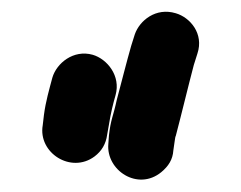

<svg xmlns="http://www.w3.org/2000/svg" viewBox="-20 -684 400 319"><path d="M248 -398C260 -408 267 -419 268 -434L270 -448C271 -453 271 -457 272 -458C281 -492 293 -542 302 -576L308 -595C319 -628 296 -655 272 -662C239 -672 212 -650 204 -627L198 -608C190 -580 182 -548 174 -518C168 -490 164 -486 161 -459L160 -445C156 -401 209 -366 248 -398ZM137 -424C149 -433 156 -445 158 -460L161 -477C164 -496 168 -512 172 -526C181 -558 158 -586 134 -593C102 -602 74 -579 67 -555C62 -536 56 -516 53 -493L51 -476C43 -430 98 -395 137 -424Z"/></svg>

Font: Electronic
Style: ExHv
Weight: 900
Version: Version 1.011